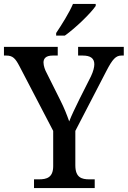

<svg xmlns="http://www.w3.org/2000/svg" viewBox="-23 -951 646 971"><path d="M261 -784V-771H305C359 -809 438 -886 461 -921V-931H346C327 -886 289 -826 261 -784ZM149 0H456V-44H429C390 -44 358 -53 358 -115V-289L515 -592C546 -652 563 -670 591 -670H603V-714H372V-670H396C433 -670 454 -657 454 -626C454 -612 449 -590 437 -565L379 -450C358 -407 338 -366 327 -337C316 -368 302 -405 281 -446L213 -582C205 -596 197 -618 197 -635C197 -654 208 -670 243 -670H269V-714H-3V-670H9C42 -670 55 -655 75 -617L246 -289V-111C246 -53 213 -44 174 -44H149Z"/></svg>

Font: Noto Serif Armenian SemiCondensed Medium
Style: Regular
Weight: 500
Width: 4
Designer: Monotype Design Team
Foundry: Monotype Imaging Inc.
Version: Version 2.008